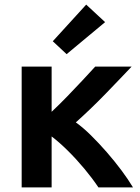

<svg xmlns="http://www.w3.org/2000/svg" viewBox="-20 -813 608 833"><path d="M74 0V-524H204V-328Q236 -358 271.5 -394.5Q307 -431 339 -465.5Q371 -500 393 -524H551Q530 -502 500.5 -471Q471 -440 437.5 -405.5Q404 -371 370.5 -339Q337 -307 309 -282Q340 -260 374.5 -226Q409 -192 443 -153Q477 -114 506.5 -74.5Q536 -35 557 0H407Q381 -39 346 -81Q311 -123 273.5 -160Q236 -197 204 -221V0ZM269 -578 209 -634 354 -793 436 -717Z"/></svg>

Font: Ubuntu Sans
Style: Bold
Weight: 700
Designer: Dalton Maag Ltd
Foundry: Dalton Maag Ltd
Version: Version 1.006; ttfautohint (v1.8.4.7-5d5b)